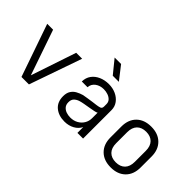

<svg xmlns="http://www.w3.org/2000/svg" viewBox="-46 -1333 1893 1893"><g transform="rotate(45 900.0 -386.5)"><path d="M248 0 57 -550H139L302 -77L461 -550H544L352 0Z M858 12Q776 12 724 -31.5Q672 -75 672 -156Q672 -202 690.5 -231Q709 -260 739 -276.5Q769 -293 804 -303Q825 -307 854.5 -311.5Q884 -316 914 -320.5Q944 -325 965 -327Q990 -330 1010 -336.5Q1030 -343 1030 -370V-403Q1030 -432 1012 -451Q994 -470 966 -479.5Q938 -489 908 -489Q856 -489 819.5 -462Q783 -435 780 -389H700Q701 -442 728.5 -480Q756 -518 803 -539Q850 -560 908 -560Q962 -560 1007 -539.5Q1052 -519 1079.5 -482Q1107 -445 1107 -396V0H1028V-81Q1007 -38 961.5 -13Q916 12 858 12ZM870 -57Q917 -57 952.5 -77Q988 -97 1008 -130.5Q1028 -164 1028 -206V-282Q1021 -276 995.5 -270.5Q970 -265 936.5 -259.5Q903 -254 870 -248Q837 -242 816 -235Q786 -224 768.5 -205Q751 -186 751 -151Q751 -117 768.5 -96.5Q786 -76 813 -66.5Q840 -57 870 -57ZM876 -645 762 -785H852L961 -645Z M1500 9Q1403 9 1346.5 -47Q1290 -103 1290 -199V-351Q1290 -447 1346.5 -503Q1403 -559 1500 -559Q1597 -559 1653.5 -503Q1710 -447 1710 -352V-199Q1710 -103 1653.5 -47Q1597 9 1500 9ZM1500 -62Q1561 -62 1595.5 -97Q1630 -132 1630 -199V-351Q1630 -418 1595.5 -453Q1561 -488 1500 -488Q1439 -488 1404.5 -453Q1370 -418 1370 -351V-199Q1370 -132 1404.5 -97Q1439 -62 1500 -62Z"/></g></svg>

Font: Tiny Light
Style: Regular
Weight: 300
Monospace: yes
Designer: Philipp Nurullin, Konstantin Bulenkov
Foundry: JetBrains
Version: Version 2.251; ttfautohint (v1.8.4.7-5d5b)